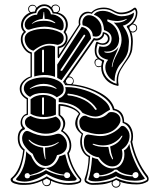

<svg xmlns="http://www.w3.org/2000/svg" viewBox="-20 -848 736 886"><path d="M515 14Q522 14 527 9Q532 4 532 -2Q532 -6 530 -11Q523 -14 516 -18L515 -17H514L513 -16H512L511 -15H510L509 -14H508L507 -13H506L505 -12H504L503 -11L502 -10Q499 -7 499 -2Q499 4 504 9Q509 14 515 14ZM298 -495H300Q308 -495 314 -489Q320 -483 320 -474Q320 -464 314 -459Q381 -452 439 -421.5Q497 -391 508 -346Q552 -337 553 -285Q573 -280 583.5 -261Q594 -242 594 -219Q594 -203 590 -194Q608 -104 662 -36Q666 -29 666 -22Q666 -15 662 -11Q641 3 611 3Q566 3 534 -9Q536 -4 536 -2Q536 6 530 12Q524 18 515 18Q507 18 501 11.5Q495 5 495 -3Q495 -6 496 -9Q474 0 453 2.5Q432 5 409 5Q392 5 378 -4Q369 -9 370 -21Q388 -71 389 -123Q370 -133 360 -152Q350 -171 350 -193Q350 -211 357 -229Q327 -251 327 -280Q328 -302 344 -323Q334 -338 309 -348Q284 -358 258 -360V-318Q281 -301 281 -278Q281 -263 270 -245Q288 -234 298.5 -215.5Q309 -197 309 -177Q309 -156 298 -140Q311 -74 353 -25Q356 -22 355 -15Q354 -8 349 -5Q330 5 294 5Q255 4 214 -14Q214 -14 214.5 -12Q215 -10 215 -9Q215 11 195 11Q187 11 181 4.5Q175 -2 175 -10V-14Q134 5 99 5H82Q66 5 47.5 -1Q29 -7 29 -20Q29 -24 32 -26Q76 -62 87 -154Q62 -174 62 -210Q62 -243 84 -257Q75 -267 75 -282Q75 -296 83 -308Q91 -320 103 -323V-390Q71 -409 71 -439Q71 -458 86.5 -474Q102 -490 121 -495V-600Q102 -606 89 -626Q76 -646 76 -667Q76 -688 90 -701Q77 -714 77 -732Q77 -750 88 -766Q99 -782 118 -790Q110 -796 110 -807Q110 -815 116 -820.5Q122 -826 130 -826Q144 -826 149 -812Q163 -828 184 -828Q204 -828 217 -814Q221 -827 237 -827Q244 -827 250.5 -821Q257 -815 257 -807Q257 -796 247 -790Q268 -785 280.5 -769.5Q293 -754 293 -734Q293 -716 282 -700Q292 -687 292 -672Q292 -655 281.5 -642Q271 -629 253 -626V-595L344 -734Q343 -738 343 -746Q343 -766 355 -780Q367 -794 386 -794Q390 -794 402 -791Q422 -813 460 -813Q482 -813 502 -801.5Q522 -790 537 -790Q572 -790 599 -812Q602 -813 606 -812Q614 -804 614 -789Q614 -762 594 -739Q613 -736 613 -718Q613 -710 606.5 -704Q600 -698 592 -698Q590 -698 586 -700Q593 -680 593 -656Q593 -646 590 -618Q586 -596 569.5 -573.5Q553 -551 539 -528Q525 -505 525 -479Q525 -469 527 -458Q528 -455 526.5 -453Q525 -451 522 -452Q487 -459 467 -483Q447 -507 447 -537V-542Q442 -538 436 -538Q427 -538 421.5 -545Q416 -552 416 -560Q416 -575 431 -578Q417 -591 417 -615Q417 -634 424 -653Q427 -656 429 -655Q442 -648 453 -648Q464 -648 471 -654.5Q478 -661 478 -670Q478 -684 461 -692Q460 -679 449 -670Q438 -661 425 -661Q422 -661 415 -662ZM211 -9Q211 -14 210 -16Q207 -17 202.5 -20Q198 -23 195 -24Q194 -23 188.5 -20Q183 -17 180 -16Q179 -14 179 -9Q179 -2 183.5 2.5Q188 7 195 7Q202 7 206.5 2.5Q211 -2 211 -9ZM307 -460Q317 -463 317 -476Q317 -482 312 -486.5Q307 -491 300 -491Q296 -491 294 -490L284 -476Q284 -465 292 -461Q294 -461 299 -460.5Q304 -460 307 -460ZM583 -705Q588 -703 592 -702Q599 -702 604 -707Q609 -712 609 -718Q609 -726 604 -730.5Q599 -735 592 -735H590Q585 -730 578 -725Q577 -722 577 -718Q582 -709 583 -705ZM253 -808Q253 -815 248 -819Q243 -823 237 -823Q222 -823 221 -809Q226 -800 228 -793Q230 -792 242 -792Q253 -795 253 -808ZM304 -38Q304 -45 299.5 -49Q295 -53 289 -53Q278 -53 276 -42Q237 -45 195 -70Q195 -71 192 -71Q189 -71 188 -70Q171 -58 151 -50Q118 -40 118 -40Q113 -51 105 -49Q94 -48 94 -37Q94 -25 106 -25Q118 -25 118 -36Q167 -45 192 -63Q210 -52 241 -43Q258 -38 276 -38V-36Q278 -26 290 -26Q295 -26 299.5 -29.5Q304 -33 304 -38ZM250 -189Q253 -192 251 -192Q249 -192 247 -191Q219 -174 186 -174Q167 -174 147 -182.5Q127 -191 118 -201Q114 -204 112.5 -203.5Q111 -203 114 -198Q136 -172 179 -167Q179 -147 187 -117Q190 -110 190 -114Q191 -116 190 -119Q188 -134 188 -155V-167Q221 -167 250 -189ZM183 -323V-394Q183 -397 181 -398.5Q179 -400 176.5 -398.5Q174 -397 174 -394V-323Q174 -320 176.5 -319Q179 -318 181 -319Q183 -320 183 -323ZM515 -57Q546 -34 593 -34Q596 -26 605 -26Q610 -26 614.5 -30Q619 -34 619 -40Q619 -54 606 -54Q592 -52 591 -39Q541 -44 520 -65H509Q499 -55 479 -47.5Q459 -40 439 -39Q438 -51 426 -51Q414 -50 411 -40Q411 -34 415 -30Q419 -26 426 -26Q435 -26 439 -34H444Q478 -34 515 -57ZM238 -443Q214 -461 181 -461Q150 -461 121 -442Q117 -440 117.5 -438.5Q118 -437 122 -439Q148 -451 181 -451Q212 -451 237 -439Q241 -437 241 -439Q241 -441 238 -443ZM543 -216Q546 -221 544 -222Q542 -223 539 -219Q528 -202 505.5 -189.5Q483 -177 456 -177Q434 -177 414 -184Q409 -185 407.5 -184Q406 -183 410 -180Q430 -170 464 -170Q475 -170 480 -170Q486 -142 486 -140Q488 -133 496 -117Q499 -111 501 -113Q502 -114 501 -118Q499 -123 496.5 -130.5Q494 -138 493 -143Q492 -149 490.5 -158Q489 -167 488 -172Q528 -185 543 -216ZM426 -346Q408 -375 373 -394Q336 -412 294 -416Q291 -416 291 -412.5Q291 -409 294 -408Q332 -405 370 -386Q401 -370 419 -342Q422 -340 424.5 -341.5Q427 -343 426 -346ZM183 -518V-614Q183 -617 181 -618.5Q179 -620 176.5 -618.5Q174 -617 174 -614V-518Q174 -515 176.5 -514Q179 -513 181 -514Q183 -515 183 -518ZM373 -682Q374 -684 372.5 -686Q371 -688 369 -688Q367 -688 366 -686L260 -527Q257 -522 263 -521Q266 -521 268 -523ZM232 -746Q212 -761 186 -761V-762L184 -789Q184 -792 183 -793Q182 -794 181 -792Q181 -791 181 -790L177 -761Q148 -758 130 -742Q126 -739 127 -738Q127 -738 130 -739Q148 -752 182 -752Q211 -752 230 -742Q235 -740 235.5 -741.5Q236 -743 232 -746ZM505 -744Q508 -743 514 -743Q547 -743 564 -758Q568 -761 566 -761Q565 -761 562 -760Q543 -752 524 -751Q498 -751 479 -758Q475 -760 475 -754Q474 -750 478 -748Q524 -728 530 -670Q530 -639 510 -622Q495 -610 474 -610Q470 -610 468 -610Q463 -612 461.5 -610Q460 -608 465 -606Q471 -604 478 -604Q493 -604 507 -612.5Q521 -621 527 -631Q525 -623 511.5 -592.5Q498 -562 496 -542Q496 -539 496.5 -538Q497 -537 498 -539Q499 -540 499 -542Q501 -564 521 -600.5Q541 -637 541 -663Q541 -709 505 -744ZM333 -25Q334 -23 333.5 -21Q333 -19 330.5 -17Q328 -15 324 -14Q306 -13 299 -13Q252 -13 194 -46Q177 -36 164.5 -29.5Q152 -23 131.5 -16.5Q111 -10 93 -10Q83 -10 68.5 -13Q54 -16 54 -21Q54 -22 56 -25Q98 -69 101 -150Q107 -141 123 -130Q136 -101 151 -87Q166 -73 190 -73Q235 -73 254 -127Q262 -128 281 -136Q291 -95 300.5 -74Q310 -53 333 -25ZM289 -180Q289 -141 243 -132Q237 -109 222.5 -95.5Q208 -82 190 -82Q173 -82 156.5 -96.5Q140 -111 131 -138Q114 -149 98 -169Q82 -189 82 -210Q82 -222 88.5 -233Q95 -244 105 -244Q109 -243 113 -242Q154 -221 190 -221Q216 -221 238 -229Q245 -231 250 -231Q261 -231 273 -219Q289 -202 289 -180ZM260 -276Q260 -253 239 -242Q218 -231 192 -231Q154 -231 117 -253Q109 -258 106 -260.5Q103 -263 99 -269Q95 -275 95 -284Q95 -304 121 -313Q150 -298 180 -298Q204 -298 238 -310Q260 -297 260 -276ZM238 -319Q215 -308 182 -308Q145 -308 121 -323V-390Q145 -410 178 -410Q214 -410 238 -388ZM498 -71Q525 -71 539.5 -90Q554 -109 554 -135Q554 -144 552 -154Q567 -161 577 -184Q581 -150 601.5 -103.5Q622 -57 649 -24Q634 -14 602 -14Q552 -14 516 -35Q499 -25 471.5 -18Q444 -11 421 -11Q395 -11 387 -20Q400 -53 405 -122Q421 -115 431 -114Q442 -95 460 -83Q478 -71 498 -71ZM183 -491Q217 -491 245.5 -477Q274 -463 274 -438Q274 -423 266 -415Q258 -407 242 -399Q218 -419 178 -419Q140 -419 119 -401Q107 -406 98.5 -417Q90 -428 90 -439Q90 -465 118 -478Q146 -491 183 -491ZM578 -222Q578 -181 542 -158Q545 -147 545 -138Q545 -113 532.5 -96.5Q520 -80 498 -80Q481 -80 464.5 -91.5Q448 -103 436 -122Q409 -125 386 -145Q367 -160 367 -190Q367 -227 387 -227H389Q395 -226 414 -223Q433 -220 443 -220Q456 -220 469 -223Q510 -234 538 -265Q542 -268 547.5 -267Q553 -266 558 -262Q578 -244 578 -222ZM494 -331Q512 -331 524 -320.5Q536 -310 536 -294Q536 -283 527 -270Q499 -229 437 -229Q427 -229 417 -230.5Q407 -232 401 -233.5Q395 -235 385.5 -238Q376 -241 372 -242Q346 -250 346 -286Q346 -297 354 -305.5Q362 -314 370 -314Q374 -314 376 -314Q397 -302 423 -302Q457 -302 479 -326Q484 -331 494 -331ZM488 -342Q480 -338 469.5 -331Q459 -324 453 -320Q447 -316 438 -313Q429 -310 420 -310Q398 -310 361 -327Q329 -373 251 -377V-394Q265 -398 274 -409.5Q283 -421 283 -434Q283 -440 281 -446H290Q328 -446 372 -432Q416 -418 450 -393.5Q484 -369 488 -342ZM234 -493Q213 -502 186 -502Q162 -502 138 -495V-605Q171 -638 210 -638Q222 -638 234 -633ZM94 -668Q94 -693 121.5 -704Q149 -715 184 -715Q226 -715 259 -698Q274 -690 274 -672Q274 -659 266 -651Q258 -643 246 -641Q227 -646 209 -646Q174 -646 134 -614Q117 -618 105.5 -634Q94 -650 94 -668ZM400 -670 264 -478 244 -489V-550L357 -724Q376 -721 387.5 -705.5Q399 -690 400 -670ZM112 -711Q104 -711 99 -718Q94 -725 94 -734Q94 -753 112.5 -766.5Q131 -780 149 -780H151Q154 -794 163.5 -802.5Q173 -811 185 -811Q208 -811 215 -782Q237 -782 255.5 -768Q274 -754 274 -731Q274 -708 262 -708Q258 -708 257 -709Q217 -725 185 -725Q152 -724 117 -712Q115 -711 112 -711ZM449 -714Q449 -679 421 -679Q418 -679 408 -681V-683Q408 -700 394.5 -714Q381 -728 362 -731Q360 -735 360 -743Q360 -757 368.5 -767.5Q377 -778 390 -778Q412 -778 430.5 -758.5Q449 -739 449 -714ZM454 -798Q476 -798 500 -785.5Q524 -773 540 -773Q575 -773 598 -790V-786Q598 -769 582 -751Q566 -733 547 -730Q575 -691 575 -656Q575 -647 572 -618Q569 -600 558.5 -582.5Q548 -565 537 -553.5Q526 -542 517.5 -521Q509 -500 509 -474V-473Q491 -480 478.5 -498.5Q466 -517 466 -537.5Q466 -558 479 -572Q434 -582 434 -613Q435 -624 439 -635Q448 -632 458 -632Q474 -632 484.5 -642.5Q495 -653 495 -670Q495 -698 460 -709Q457 -766 413 -780Q426 -798 454 -798ZM79 -438Q79 -411 109 -395V-321Q109 -317 105 -317Q94 -315 88 -305.5Q82 -296 82 -284Q82 -268 94 -258Q97 -253 92 -250Q70 -242 70 -210Q70 -176 94 -158Q87 -105 75.5 -74Q64 -43 41 -24Q39 -23 39 -20Q39 -14 44 -12Q60 -6 70 -4.5Q80 -3 99 -3Q144 -3 194 -33Q195 -36 198 -33Q244 -3 294 -3Q310 -3 329.5 -6.5Q349 -10 349 -18Q349 -19 348 -20Q304 -71 290 -142Q301 -155 301 -176Q301 -196 290 -214.5Q279 -233 261 -243Q272 -260 272 -276Q272 -298 250 -316V-364Q250 -368 254 -368Q282 -368 311 -355Q340 -342 351 -323Q337 -303 337 -282Q337 -250 364 -231Q358 -216 358 -196Q358 -173 368 -153.5Q378 -134 396 -128Q392 -63 378 -18Q376 -15 382 -12Q389 -7 394.5 -5Q400 -3 409 -3Q434 -3 466 -8.5Q498 -14 516 -26Q563 -5 615 -5Q636 -5 655 -16Q659 -18 659 -22Q659 -27 655 -31Q601 -101 582 -194Q586 -203 586 -218Q586 -239 575.5 -257Q565 -275 546 -281Q546 -305 534.5 -321Q523 -337 501 -340Q494 -373 457.5 -400Q421 -427 373 -441Q325 -455 281 -455Q279 -460 271 -471L413 -673Q419 -670 425 -670Q436 -670 445 -678Q454 -686 454 -697Q454 -700 460 -699Q486 -692 486 -670Q486 -658 477.5 -649.5Q469 -641 454 -641Q444 -641 431 -646Q425 -629 425 -614Q425 -581 458 -571Q461 -568 461 -566Q455 -552 455 -538Q455 -512 472 -491Q489 -470 518 -461Q518 -466 518 -476Q518 -503 532 -526.5Q546 -550 562 -573Q578 -596 582 -618Q585 -646 585 -657Q585 -696 566 -722Q563 -725 567 -729Q585 -736 596 -753.5Q607 -771 607 -788Q607 -798 602 -804Q573 -782 538 -782Q522 -782 502 -794Q482 -806 460 -806Q419 -806 404 -784Q397 -787 389 -787Q372 -787 361 -774.5Q350 -762 350 -745Q350 -742 351 -734L253 -582Q250 -577 247 -581Q246 -583 246 -585V-630Q246 -634 250 -634Q265 -636 274.5 -647Q284 -658 284 -672Q284 -687 275 -697Q272 -700 274 -702Q284 -718 284 -734Q284 -756 267.5 -771Q251 -786 226 -786H223Q219 -801 208.5 -810.5Q198 -820 185 -820Q171 -820 160 -811Q149 -802 147 -788Q120 -786 103 -769Q86 -752 86 -731Q86 -714 98 -704Q101 -701 98 -698Q84 -688 84 -668Q84 -648 96.5 -629Q109 -610 127 -606V-492Q108 -486 93.5 -471.5Q79 -457 79 -438ZM286 -461Q283 -464 280 -470L279 -469Q281 -466 285 -461ZM436 -542Q444 -542 448 -546Q448 -552 451 -563Q450 -565 447.5 -567Q445 -569 441 -571Q437 -573 436 -574Q420 -574 420 -558Q420 -542 436 -542ZM130 -822Q123 -822 118.5 -818Q114 -814 114 -807Q114 -795 123 -792Q130 -794 141 -795Q142 -801 146 -809Q145 -822 130 -822Z"/></svg>

Font: Indiction Unicode
Style: Normal
Weight: 500
Version: Version 1.1